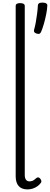

<svg xmlns="http://www.w3.org/2000/svg" viewBox="-20 -1444 385 1481"><path d="M193 17Q147 17 124 -9Q101 -35 101 -84V-1398Q101 -1409 109.5 -1414.5Q118 -1420 135 -1420Q153 -1420 162 -1414.5Q171 -1409 171 -1398V-95Q171 -70 180.5 -57.5Q190 -45 207 -45Q218 -45 227 -48Q236 -51 244 -57Q252 -63 261 -71Q268 -77 276 -75.5Q284 -74 291 -65Q296 -59 298.5 -50.5Q301 -42 296 -35Q285 -19 268 -7Q251 5 231.5 11Q212 17 193 17ZM262 -1185Q248 -1190 244 -1197Q240 -1204 243 -1215Q250 -1238 256 -1271.5Q262 -1305 266.5 -1340Q271 -1375 272 -1401Q272 -1411 279.5 -1417.5Q287 -1424 307 -1424Q327 -1424 336.5 -1417.5Q346 -1411 345 -1401Q344 -1373 336.5 -1335Q329 -1297 318.5 -1260Q308 -1223 296 -1196Q292 -1189 286 -1184.5Q280 -1180 262 -1185Z"/></svg>

Font: Playwrite BE WAL Light
Style: Regular
Weight: 300
Version: Version 1.002